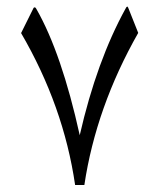

<svg xmlns="http://www.w3.org/2000/svg" viewBox="-20 -556 472 569"><path d="M42.5 -458Q42.5 -458 79.6 -532.7Q84 -537.1 87.9 -529.3Q162.6 -398.4 216.3 -155.3Q266.6 -375.5 352.5 -531.2Q356.9 -540.5 359.9 -533.2L389.6 -458.5Q264.6 -238.3 230 -7.8H202.6Q168.5 -241.7 42.5 -458Z"/></svg>

Font: Parastoo Print
Style: Print
Weight: 400
Foundry: Saber Rastikerdar (saber.rastikerdar@gmail.com)
Version: Version 1.0.0-alpha5